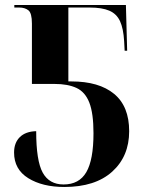

<svg xmlns="http://www.w3.org/2000/svg" viewBox="-20 -734 578 764"><path d="M236 10Q149 10 92.5 -25Q36 -60 36 -127Q36 -166 59 -188.5Q82 -211 124 -212Q124 -94 150 -47Q176 0 233 0Q295 0 323.5 -49Q352 -98 352 -204Q352 -283 335.5 -325.5Q319 -368 284.5 -384Q250 -400 197 -400H107V-640Q107 -682 93 -693Q79 -704 57 -704H37V-714H481L486 -532H476L474 -570Q471 -621 457.5 -650Q444 -679 415 -691.5Q386 -704 337 -704H252V-410H264Q374 -410 434 -360.5Q494 -311 494 -212Q494 -112 426.5 -51Q359 10 236 10Z"/></svg>

Font: Noto Serif Display SemiCondensed
Style: Bold
Weight: 700
Width: 4
Designer: Monotype Design Team
Foundry: Monotype Imaging Inc.
Version: Version 2.009